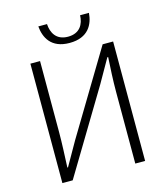

<svg xmlns="http://www.w3.org/2000/svg" viewBox="-133 -1030 982 1132"><g transform="rotate(-15 358.5 -464.5)"><path d="M106 0H169L472 -504L554 -648H559C555 -578 551 -510 551 -437V0H611V-729H547L244 -225L162 -81H158C161 -153 165 -226 165 -297V-729H106ZM362 -787C477 -787 512 -861 517 -929H463C461 -875 435 -825 362 -825C291 -825 264 -875 261 -929H208C214 -861 248 -787 362 -787Z"/></g></svg>

Font: Source Han Sans SC Light
Style: Regular
Weight: 300
Designer: Ryoko NISHIZUKA (kana & ideographs); Paul D. Hunt (Latin, Greek & Cyrillic); Wenlong ZHANG (bopomofo); Sandoll Communica
Foundry: Adobe Systems Incorporated
Version: Version 1.004;PS 1.004;hotconv 1.0.82;makeotf.lib2.5.63406